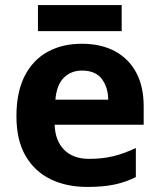

<svg xmlns="http://www.w3.org/2000/svg" viewBox="-20 -729 631 759"><path d="M303 -556Q379 -556 433.5 -527Q488 -498 518 -443Q548 -388 548 -308V-236H196Q198 -173 233.5 -137Q269 -101 332 -101Q385 -101 428 -111.5Q471 -122 517 -144V-29Q477 -9 432.5 0.5Q388 10 325 10Q243 10 180 -20.5Q117 -51 81 -113Q45 -175 45 -269Q45 -365 77.5 -428.5Q110 -492 168 -524Q226 -556 303 -556ZM304 -450Q261 -450 232.5 -422Q204 -394 199 -335H408Q407 -385 382 -417.5Q357 -450 304 -450ZM461 -709V-606H130V-709Z"/></svg>

Font: Noto Sans Gunjala Gondi
Style: Regular
Weight: 400
Designer: Ek Type
Foundry: Ek Type
Version: Version 1.004